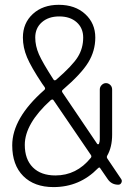

<svg xmlns="http://www.w3.org/2000/svg" viewBox="-20 -760 540 790"><path d="M353.5 -110.4Q358.4 -116.2 353.5 -123L200.2 -347.7Q196.3 -353.5 188.5 -347.7Q82 -251 82 -164.1Q82 -104.5 115.2 -71.3Q148.4 -38.1 208 -38.1Q294.9 -38.1 353.5 -110.4ZM125 -605.5Q125 -571.3 140.1 -536.6Q155.3 -502 200.2 -432.6Q204.1 -426.8 210.9 -431.6Q278.3 -490.2 300.3 -525.9Q322.3 -561.5 322.3 -605.5Q322.3 -644.5 295.4 -668.5Q268.6 -692.4 223.6 -692.4Q179.7 -692.4 152.3 -668.5Q125 -644.5 125 -605.5ZM421.9 -107.4 478.5 -23.4Q483.4 -16.6 479.5 -8.3Q475.6 0 466.8 0Q438.5 0 422.9 -23.4L392.6 -67.4Q389.6 -74.2 382.8 -67.4Q307.6 9.8 200.2 9.8Q121.1 9.8 75.7 -35.6Q30.3 -81.1 30.3 -162.1Q30.3 -273.4 161.1 -388.7Q168.9 -394.5 163.1 -402.3L153.3 -416Q108.4 -483.4 91.3 -523.9Q74.2 -564.5 74.2 -605.5Q74.2 -665 115.2 -702.6Q156.2 -740.2 221.7 -740.2Q289.1 -740.2 330.6 -702.1Q372.1 -664.1 372.1 -605.5Q372.1 -550.8 343.3 -503.4Q314.5 -456.1 238.3 -390.6Q232.4 -385.7 237.3 -378.9L379.9 -168Q380.9 -167 382.3 -166.5Q383.8 -166 385.7 -167Q387.7 -168 387.7 -169.9Q390.6 -177.7 390.6 -186.5V-391.6Q390.6 -402.3 398.4 -410.2Q406.2 -418 416 -418Q425.8 -418 433.6 -410.6Q441.4 -403.3 441.4 -391.6V-206.1Q441.4 -154.3 420.9 -119.1Q418 -113.3 421.9 -107.4Z"/></svg>

Font: Rounded Mgen+ 1m light
Style: Regular
Weight: 200
Designer: [Source Han Sans]
Ryoko NISHIZUKA  (kana & ideographs); Paul D. Hunt (Latin, Greek & Cyrillic); Wenlong ZHANG  (bopomofo
Version: Version 1.059.20150602